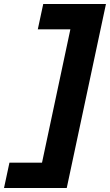

<svg xmlns="http://www.w3.org/2000/svg" viewBox="-85 -720 547 955"><path d="M442 -700 247 215H-65L-38 89H124L265 -574H103L130 -700Z"/></svg>

Font: Red Hat Display Black
Style: Italic
Weight: 900
Italic angle: -12°
Designer: Pentagram, MCKL
Foundry: Pentagram, MCKL
Version: Version 1.023; ttfautohint (v1.8.3)